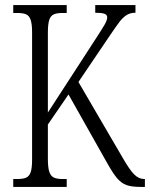

<svg xmlns="http://www.w3.org/2000/svg" viewBox="-20 -734 589 754"><path d="M32 -31H48Q71 -31 83 -36.5Q95 -42 100.5 -58Q106 -74 106 -107V-607Q106 -639 100.5 -655.5Q95 -672 83 -677.5Q71 -683 49 -683H32V-714H242V-683H224Q202 -683 190 -677Q178 -671 173 -654.5Q168 -638 168 -605V-292L349 -571Q381 -620 391 -637.5Q401 -655 401 -666Q401 -676 390 -680Q379 -684 354 -684V-714H512V-684Q492 -684 477.5 -675Q463 -666 449.5 -648.5Q436 -631 405 -585L288 -412L462 -114Q489 -67 507 -49Q525 -31 546 -31H549V0H531Q496 0 476 -7.5Q456 -15 439.5 -34.5Q423 -54 399 -97L249 -363L168 -245V-111Q168 -76 173.5 -59.5Q179 -43 191 -37Q203 -31 226 -31H242V0H32Z"/></svg>

Font: Noto Serif CondLight
Style: Regular
Weight: 300
Width: 3
Designer: Monotype Design Team
Foundry: Monotype Imaging Inc.
Version: Version 1.001